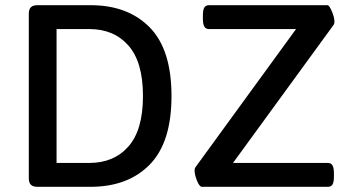

<svg xmlns="http://www.w3.org/2000/svg" viewBox="-20 -720 1351 740"><path d="M91 -33V-667Q91 -684 99 -692Q107 -700 124 -700H329Q473 -700 557 -614.5Q641 -529 641 -350Q641 -171 557 -85.5Q473 0 329 0H124Q107 0 99 -8Q91 -16 91 -33ZM324 -92Q419 -92 475 -155.5Q531 -219 531 -350Q531 -481 475 -544.5Q419 -608 324 -608H198V-92ZM730 -63Q730 -71 733 -75L1121 -608H785Q773 -608 767.5 -617.5Q762 -627 762 -647V-661Q762 -682 767.5 -691Q773 -700 785 -700H1242Q1249 -700 1259 -676.5Q1269 -653 1269 -636Q1269 -628 1265 -623L878 -92H1244Q1256 -92 1261.5 -82.5Q1267 -73 1267 -53V-39Q1267 -18 1261.5 -9Q1256 0 1244 0H758Q749 0 739.5 -23Q730 -46 730 -63Z"/></svg>

Font: Asap-Medium
Style: Regular
Weight: 500
Designer: Pablo Cosgaya
Foundry: Omnibus-Type
Version: Version 2.000; ttfautohint (v1.8)